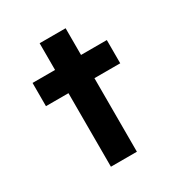

<svg xmlns="http://www.w3.org/2000/svg" viewBox="-160 -792 860 909"><g transform="rotate(-30 270.0 -337.5)"><path d="M185 0V-675H327V0ZM62 -402V-529H468V-402Z"/></g></svg>

Font: Lexend Exa SemiBold
Style: Regular
Weight: 600
Designer: Bonnie Shaver-Troup, Thomas Jockin
Foundry: Lexend
Version: Version 1.007